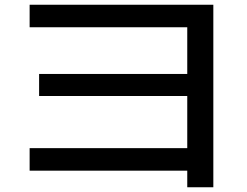

<svg xmlns="http://www.w3.org/2000/svg" viewBox="-20 -745 1040 810"><path d="M770 45V-25H105V-120H770V-340H145V-433H770V-630H105V-725H880V45Z"/></svg>

Font: M PLUS 1 Medium
Style: Regular
Weight: 500
Designer: Coji Morishita
Foundry: UNDERFOREST DESIGN
Version: Version 1.001